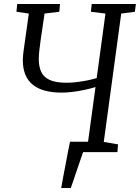

<svg xmlns="http://www.w3.org/2000/svg" viewBox="-20 -763 702 963"><path d="M287 180Q291.5 153.5 297.2 123.2Q303 93 308.8 62.5Q314.5 32 320.2 2.5Q326 -27 331 -52H426L397 0Q393 10.5 384.5 35.2Q376 60 366 89.5Q356 119 347.5 144.2Q339 169.5 335 180ZM326 0 329 -39 421.5 -51 459 -326.5Q433.5 -318.5 403 -312Q372.5 -305.5 343 -302Q313.5 -298.5 290 -298.5Q241.5 -298.5 204.8 -308.5Q168 -318.5 143.5 -338.8Q119 -359 106.8 -389.5Q94.5 -420 94.5 -460.5Q94.5 -471 95.5 -482.5Q96.5 -494 98 -506L124.5 -695L62.5 -704L66.5 -743H281L277.5 -704L203.5 -695L184 -563Q180.5 -536 177.5 -512Q174.5 -488 174.5 -466.5Q174.5 -429.5 186.5 -403Q198.5 -376.5 228.8 -362.2Q259 -348 314 -348Q339 -348 367.2 -351.5Q395.5 -355 421.8 -360.5Q448 -366 465 -371.5L509 -695L436 -704L440 -743H661.5L656.5 -704L588 -695L500.5 -51L572 -39L569 0Z"/></svg>

Font: Merriweather 24pt Light
Style: Italic
Weight: 300
Italic angle: -7.8°
Version: Version 2.101